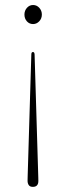

<svg xmlns="http://www.w3.org/2000/svg" viewBox="-20 -594 262 766"><path d="M111 151.5Q99.5 151.5 94.8 144.5Q90 137.5 90 127.5Q90 122 90.2 116.2Q90.5 110.5 90.5 105L105 -376.5Q105 -386.5 111.5 -386.5Q117.5 -386.5 118 -376.5L132.5 105Q132.5 110 132.8 115.5Q133 121 133 128Q133 151.5 111 151.5ZM112 -574Q126.5 -574 136.8 -562.8Q147 -551.5 147 -536Q147 -520 136.5 -509Q126 -498 112 -498Q97 -498 87.2 -509Q77.5 -520 77.5 -536Q77.5 -551.5 87.5 -562.8Q97.5 -574 112 -574Z"/></svg>

Font: Fraunces 72pt S000 Thin
Style: Regular
Weight: 100
Version: Version 1.000; ttfautohint (v1.8.3)